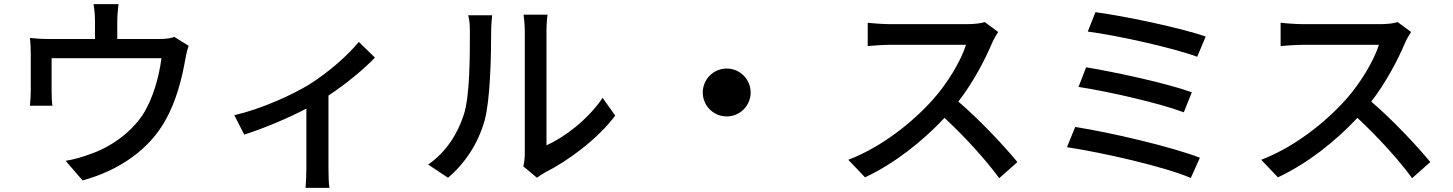

<svg xmlns="http://www.w3.org/2000/svg" viewBox="-20 -828 7040 930"><path d="M894 -606 825 -649C810 -644 790 -639 750 -639H548V-725C548 -750 550 -772 554 -808H433C439 -772 440 -750 440 -725V-639H222C185 -639 156 -641 125 -644C128 -621 129 -585 129 -563C129 -527 129 -421 129 -388C129 -366 127 -337 125 -316H234C231 -333 230 -362 230 -382C230 -412 230 -508 230 -546H762C751 -459 722 -350 670 -270C610 -181 510 -113 418 -82C382 -68 336 -55 298 -49L380 46C560 -3 704 -106 781 -245C834 -338 862 -451 877 -538C880 -557 887 -589 894 -606Z M1115 -270 1163 -176C1263 -208 1378 -257 1464 -302V-14C1464 18 1462 65 1460 82H1576C1572 65 1571 18 1571 -14V-365C1660 -424 1746 -496 1796 -549L1718 -625C1666 -561 1570 -476 1475 -417C1394 -368 1246 -300 1115 -270Z M2515 -22 2581 33C2589 27 2601 18 2619 8C2734 -50 2875 -155 2960 -268L2899 -354C2827 -248 2714 -163 2627 -124C2627 -167 2627 -607 2627 -677C2627 -718 2631 -751 2632 -757H2516C2516 -751 2522 -718 2522 -677C2522 -607 2522 -134 2522 -85C2522 -62 2519 -39 2515 -22ZM2054 -31 2150 33C2235 -39 2298 -137 2328 -247C2355 -347 2359 -560 2359 -674C2359 -709 2363 -746 2364 -754H2248C2254 -731 2256 -707 2256 -673C2256 -558 2256 -363 2227 -274C2198 -182 2141 -91 2054 -31Z M3500 -496C3436 -496 3384 -444 3384 -380C3384 -316 3436 -264 3500 -264C3564 -264 3616 -316 3616 -380C3616 -444 3564 -496 3500 -496Z M4815 -673 4750 -721C4733 -715 4700 -711 4663 -711C4623 -711 4337 -711 4292 -711C4261 -711 4203 -715 4183 -718V-605C4199 -606 4253 -611 4292 -611C4330 -611 4621 -611 4659 -611C4635 -533 4568 -423 4500 -347C4401 -236 4251 -116 4089 -54L4170 31C4313 -36 4448 -143 4555 -257C4654 -165 4754 -55 4820 35L4908 -43C4846 -119 4725 -248 4622 -336C4692 -426 4751 -538 4786 -621C4793 -638 4808 -663 4815 -673Z M5286 -769 5249 -675C5389 -657 5660 -597 5779 -553L5820 -651C5694 -695 5417 -752 5286 -769ZM5241 -502 5204 -407C5349 -385 5598 -328 5714 -284L5753 -381C5628 -426 5380 -479 5241 -502ZM5188 -213 5148 -115C5309 -91 5615 -23 5748 34L5792 -64C5655 -117 5357 -187 5188 -213Z M6815 -673 6750 -721C6733 -715 6700 -711 6663 -711C6623 -711 6337 -711 6292 -711C6261 -711 6203 -715 6183 -718V-605C6199 -606 6253 -611 6292 -611C6330 -611 6621 -611 6659 -611C6635 -533 6568 -423 6500 -347C6401 -236 6251 -116 6089 -54L6170 31C6313 -36 6448 -143 6555 -257C6654 -165 6754 -55 6820 35L6908 -43C6846 -119 6725 -248 6622 -336C6692 -426 6751 -538 6786 -621C6793 -638 6808 -663 6815 -673Z"/></svg>

Font: Noto Sans CJK SC Medium
Style: Regular
Weight: 500
Designer: Ryoko NISHIZUKA 西塚涼子 (kana, bopomofo & ideographs); Paul D. Hunt (Latin, Greek & Cyrillic); Sandoll Communications 산돌커뮤니
Foundry: Adobe
Version: Version 2.004;hotconv 1.0.118;makeotfexe 2.5.65603